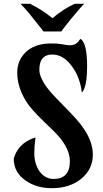

<svg xmlns="http://www.w3.org/2000/svg" viewBox="-20 -987 543 1017"><path d="M168 -258.8Q161.6 -208 161.6 -178Q161.6 -147.9 168.9 -122.6Q176.3 -97.2 189.9 -78.6Q219.2 -39.1 264.2 -39.1Q350.1 -39.1 350.1 -133.8Q350.1 -210 261.7 -295.4L210.9 -344.7Q144 -409.2 119.6 -448.2Q71.3 -525.4 71.3 -601.6Q71.3 -663.6 111.3 -705.6Q159.7 -756.8 250.5 -756.8Q286.1 -756.8 304.2 -753.4Q337.9 -747.1 349.1 -747.1Q377.4 -747.1 393.1 -764.6Q398.9 -771 405.8 -781.2Q441.4 -761.2 441.4 -634.3Q441.4 -553.2 425.3 -514.6Q419.9 -501.5 413.1 -498Q405.3 -571.8 365.2 -629.9Q318.4 -698.2 256.8 -698.2Q204.1 -698.2 191.9 -649.9Q188.5 -636.2 188.5 -616Q188.5 -595.7 200.7 -569.8Q212.9 -543.9 232.7 -518.3Q252.4 -492.7 278.3 -466.8Q356.4 -386.7 382.1 -358.4Q407.7 -330.1 427.7 -299.8Q471.7 -231.9 471.7 -168.5Q471.7 -91.8 412.1 -41.5Q350.6 9.8 253.9 9.8Q173.8 9.8 116.2 -30.3Q52.7 -74.2 52.7 -146.5Q71.8 -214.4 135.7 -246.1Q152.8 -254.9 168 -258.8ZM139.2 -966.8Q203.6 -935.5 257.8 -890.6Q318.4 -941.4 375.5 -966.8H425.8Q417 -958 404.8 -944.3Q346.7 -876 333.5 -858.4L313 -832Q305.7 -822.3 304.7 -820.3H210Q209 -822.3 201.7 -832L134.8 -915.5L109.9 -944.3Q97.7 -958 88.9 -966.8Z"/></svg>

Font: Amarante
Style: Regular
Weight: 400
Designer: Karolina Lach
Foundry: Sorkin Type Co.
Version: Version 1.001